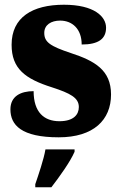

<svg xmlns="http://www.w3.org/2000/svg" viewBox="-20 -570 512 811"><path d="M228 10C375 10 449 -63 449 -171C449 -274 380 -313 279 -346C192 -375 167 -392 167 -431C167 -465 196 -483 234 -483C285 -483 325 -448 325 -382C396 -382 428 -406 428 -453C428 -500 378 -550 250 -550C117 -550 29 -497 29 -381C29 -280 86 -237 200 -201C277 -176 313 -157 313 -118C313 -86 291 -58 231 -58C167 -58 122 -95 122 -185C68 -185 24 -164 24 -108C24 -42 70 10 228 10ZM129 208V221H197C231 177 277 113 295 71V61H172C165 103 142 170 129 208Z"/></svg>

Font: Noto Serif Bengali SemiCondensed Black
Style: Regular
Weight: 900
Width: 4
Designer: Juan Bruce, Universal Thirst, Indian Type Foundry and the Monotype Design Team.
Foundry: Monotype Imaging Inc.
Version: Version 2.003